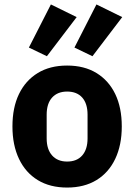

<svg xmlns="http://www.w3.org/2000/svg" viewBox="-20 -832 604 864"><path d="M282 12Q205 12 150 -21.5Q95 -55 65.5 -117Q36 -179 36 -263Q36 -348 65.5 -409Q95 -470 150 -503.5Q205 -537 282 -537Q359 -537 414 -503.5Q469 -470 498.5 -409Q528 -348 528 -263Q528 -179 498.5 -117Q469 -55 414 -21.5Q359 12 282 12ZM282 -105Q326 -105 350 -132.5Q374 -160 374 -209V-316Q374 -366 350 -393Q326 -420 282 -420Q239 -420 214.5 -393Q190 -366 190 -316V-209Q190 -160 214.5 -132.5Q239 -105 282 -105ZM325 -755 191 -579 110 -618 209 -812ZM530 -755 396 -579 315 -618 414 -812Z"/></svg>

Font: IBM Plex Sans
Style: Regular
Weight: 400
Designer: Mike Abbink, Paul van der Laan, Pieter van Rosmalen
Foundry: Bold Monday
Version: Version 3.201